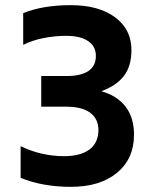

<svg xmlns="http://www.w3.org/2000/svg" viewBox="-20 -708 590 745"><path d="M500 -185Q500 -92 434 -37.5Q368 17 255 17Q145 17 60 -18V-141Q98 -122 141.5 -112Q185 -102 228 -102Q292 -102 326.5 -127.5Q361 -153 362 -202Q362 -247 330 -270.5Q298 -294 238 -294H140V-413H238Q294 -413 323 -432.5Q352 -452 352 -491Q352 -528 322 -548.5Q292 -569 236 -569Q194 -569 150 -560.5Q106 -552 70 -534V-657Q146 -688 255 -688Q363 -688 426.5 -641Q490 -594 490 -514Q490 -451 460.5 -413Q431 -375 373 -354Q434 -337 467 -294.5Q500 -252 500 -185Z"/></svg>

Font: Biryani
Style: Bold
Weight: 700
Designer: Dan Reynolds and Mathieu Reguer
Foundry: Dan Reynolds and Mathieu Reguer
Version: Version 1.004; ttfautohint (v1.1) -l 5 -r 5 -G 72 -x 0 -D la